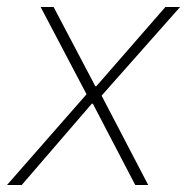

<svg xmlns="http://www.w3.org/2000/svg" viewBox="-30 -528 534 548"><path d="M32 0H-10L217 -259L86 -508H123L242 -282H245L442 -508H484L260 -255L393 0H356L235 -232H232Z"/></svg>

Font: IBM Plex Sans ExtraLight
Style: Italic
Weight: 250
Italic angle: -11.31°
Designer: Mike Abbink, Paul van der Laan, Pieter van Rosmalen
Foundry: Bold Monday
Version: Version 3.201